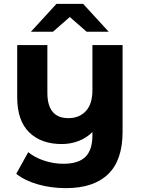

<svg xmlns="http://www.w3.org/2000/svg" viewBox="-20 -771 727 993"><path d="M614 -538V-90Q614 58 539 130Q464 202 321 202Q245 202 177.5 183Q110 164 64 128L126 16Q160 44 209 60Q258 76 308 76Q386 76 422 40Q458 4 458 -70V-88Q428 -58 387 -42Q346 -26 299 -26Q193 -26 131 -86.5Q69 -147 69 -268V-538H225V-291Q225 -160 334 -160Q390 -160 424 -196.5Q458 -233 458 -305V-538ZM428 -607 341 -683 254 -607H140L272 -751H410L542 -607Z"/></svg>

Font: Montserrat Alternates
Style: Bold
Weight: 700
Designer: Julieta Ulanovsky
Foundry: Julieta Ulanovsky
Version: Version 7.200